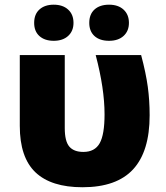

<svg xmlns="http://www.w3.org/2000/svg" viewBox="-20 -787 703 815"><path d="M330.1 7.8Q197.3 7.8 130.6 -55.4Q64 -118.7 64 -252.9V-553.2H254.9V-243.2Q254.9 -187.5 274.2 -164.8Q293.5 -142.1 334 -142.1Q382.3 -142.1 403.1 -179Q423.8 -215.8 423.8 -301.8Q423.8 -410.6 386.2 -553.2H579.1Q599.6 -476.1 607.4 -418.2Q615.2 -360.4 615.2 -297.9Q615.2 -144.5 545.2 -68.4Q475.1 7.8 330.1 7.8ZM125 -689.9Q125 -726.6 147.5 -746.8Q169.9 -767.1 208 -767.1Q246.6 -767.1 269.3 -746.3Q292 -725.6 292 -689.9Q292 -655.3 269.3 -634.5Q246.6 -613.8 208 -613.8Q169.9 -613.8 147.5 -633.8Q125 -653.8 125 -689.9ZM358.9 -689.9Q358.9 -726.6 381.3 -746.8Q403.8 -767.1 442.9 -767.1Q481.9 -767.1 504.6 -746.1Q527.3 -725.1 527.3 -689.9Q527.3 -655.3 504.6 -634.5Q481.9 -613.8 442.9 -613.8Q403.3 -613.8 381.1 -634Q358.9 -654.3 358.9 -689.9Z"/></svg>

Font: Open Sans ExtBd
Style: Bold
Weight: 800
Foundry: Ascender Corporation
Version: Version 1.10